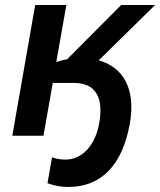

<svg xmlns="http://www.w3.org/2000/svg" viewBox="-20 -540 637 764"><path d="M252 204C385 204 467 114 496 -45C523 -191 466 -274 373 -300L597 -520H462L247 -304C232 -302 218 -298 204 -293L244 -520H120L29 0H153L190 -210H274C350 -210 395 -165 375 -51C360 37 308 95 241 95C219 95 203 92 187 86L169 189C195 199 225 204 252 204Z"/></svg>

Font: Fixel Display SemiBold
Style: Italic
Weight: 600
Italic angle: -10°
Designer: AlfaBravo + MacPaw
Foundry: Kyrylo Tkachov, Marchela Mozhyna, Serhii Makarenko, Maria Weinstein, Zakhar Kryvoshyya
Version: Version 1.210;Glyphs 3.2 (3217)